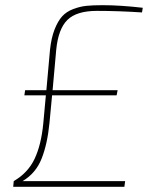

<svg xmlns="http://www.w3.org/2000/svg" viewBox="-20 -721 597 741"><path d="M531 -691 528 -673Q437 -679 354 -679Q276 -679 240.5 -644.5Q205 -610 197 -529L183 -373H434L430 -353H181L171 -247Q163 -165 140.5 -108.5Q118 -52 67 -22H125H463L460 0H31L33 -22Q88 -54 113.5 -108Q139 -162 147 -244L157 -353H74L77 -373H159L173 -529Q178 -575 190.5 -607Q203 -639 219.5 -657.5Q236 -676 262.5 -686Q289 -696 314 -698.5Q339 -701 376 -701Q444 -701 531 -691Z"/></svg>

Font: Ezarion Thin
Style: Italic
Weight: 250
Italic angle: -8°
Designer: Natanael Gama
Version: Version 1.001;PS 001.001;hotconv 1.0.70;makeotf.lib2.5.58329